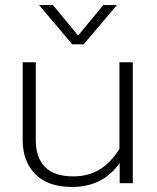

<svg xmlns="http://www.w3.org/2000/svg" viewBox="-20 -727 622 762"><path d="M135 -707H190L290 -586L390 -707H444L312 -551H267ZM70 -171V-480H122V-170Q122 -102 158.5 -64.5Q195 -27 270 -27Q329 -27 373.5 -53Q418 -79 454 -136V-480H507V0H455V-80Q388 15 266 15Q170 15 120 -36Q70 -87 70 -171Z"/></svg>

Font: Prompt ExtraLight
Style: Regular
Weight: 275
Designer: Katatrad Team
Foundry: CadsonDemak
Version: Version 1.001